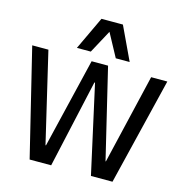

<svg xmlns="http://www.w3.org/2000/svg" viewBox="-158 -1313 1380 1455"><g transform="rotate(15 532.0 -585.5)"><path d="M207 0 2 -841H129L295 -136H299L468 -841H597L766 -136H769L935 -841H1062L857 0H688L535 -691H530L376 0ZM639 -910 498 -1171H625L748 -910ZM334 -910 457 -1171H584L443 -910Z"/></g></svg>

Font: Matangi
Style: Bold
Weight: 700
Designer: Prashant Pant
Foundry: The Graphic Ant
Version: Version 3.002